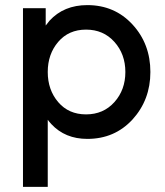

<svg xmlns="http://www.w3.org/2000/svg" viewBox="-20 -532 645 752"><path d="M159 -500V-432Q163 -437 167 -442Q171 -447 174 -451Q230 -512 322 -512Q429 -512 499 -436Q569 -360 569 -250Q569 -141 499 -64Q429 12 322 12Q235 12 181 -46Q177 -50 173.5 -54.5Q170 -59 167 -63V200H70V-500ZM317 -84Q385 -84 428 -132Q471 -180 471 -250Q471 -320 428 -368Q385 -416 317 -416Q249 -416 208 -368Q167 -320 167 -250Q167 -180 208 -132Q249 -84 317 -84Z"/></svg>

Font: Unageo
Style: Medium
Weight: 500
Designer: Richard Sepsi
Foundry: Richard Sepsi
Version: Version 2.000